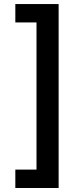

<svg xmlns="http://www.w3.org/2000/svg" viewBox="-20 -792 410 948"><path d="M55.7 136.2H269.5V-772H55.7V-681.2H160.2V45.4H55.7Z"/></svg>

Font: Raveo Medium
Style: Regular
Weight: 500
Designer: Jakub Foglar, Rasmus Andersson (Inter)
Foundry: Jakubfoglar.com
Version: Version 1.100;Glyphs 3.2.3 (3260)